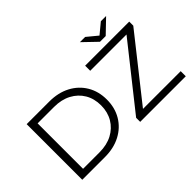

<svg xmlns="http://www.w3.org/2000/svg" viewBox="-127 -1295 1709 1709"><g transform="rotate(-45 728.0 -440.5)"><path d="M114 0V-700H399Q511 -700 595.5 -655.5Q680 -611 727 -532Q774 -453 774 -350Q774 -247 727 -168Q680 -89 595.5 -44.5Q511 0 399 0ZM188 -64H395Q488 -64 556.5 -100.5Q625 -137 663 -201.5Q701 -266 701 -350Q701 -435 663 -499Q625 -563 556.5 -599.5Q488 -636 395 -636H188ZM843 0V-51L1329 -664L1337 -636H850V-700H1405V-649L920 -36L911 -64H1417V0ZM1094 -757 965 -881H1031L1158 -776H1102L1229 -881H1295L1166 -757Z"/></g></svg>

Font: MOST Montserrat
Style: Regular
Weight: 400
Designer: Julieta Ulanovsky
Foundry: Julieta Ulanovsky
Version: Version 8.000;March 11, 2024;FontCreator 15.0.0.2926 64-bit